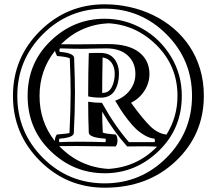

<svg xmlns="http://www.w3.org/2000/svg" viewBox="-20 -830 1001 889"><path d="M464.8 -810.1Q524.4 -810.1 581.8 -797.1Q639.2 -784.2 689.9 -759.5Q740.7 -734.9 783.7 -698.5Q826.7 -662.1 857.9 -615Q889.2 -567.9 906.5 -510.5Q923.8 -453.1 923.8 -386.2Q923.8 -207 793.9 -84Q664.1 39.1 464.8 39.1Q289.1 39.1 164.6 -85.4Q40 -210 40 -385.7Q40 -562 164.6 -686Q289.6 -810.1 464.8 -810.1ZM233.9 -176.8Q233.9 -194.3 243.2 -207Q301.8 -211.9 301.8 -214.8V-215.8Q304.2 -267.6 305.7 -313.2Q307.1 -358.9 307.1 -399.9Q307.1 -428.2 306.2 -468Q305.2 -507.8 303.2 -560.1Q296.4 -563.5 281.5 -566.2Q266.6 -568.8 244.1 -570.8Q234.9 -588.9 234.9 -595.2Q163.1 -504.9 163.1 -385.7Q163.1 -266.6 233.9 -176.8ZM530.8 -487.8Q530.8 -442.9 511 -410.4Q491.2 -377.9 446.8 -377.9Q412.1 -377.9 388.2 -383.8Q388.2 -494.1 391.1 -584Q402.8 -585 444.8 -585Q486.8 -585 508.8 -557.9Q530.8 -530.8 530.8 -487.8ZM321.8 -214.8Q321.8 -192.9 255.9 -188Q251 -181.2 254.9 -171.9Q337.9 -175.8 467.8 -171.9Q472.2 -181.2 467.8 -188Q394 -192.9 391.1 -214.8Q388.2 -288.1 388.2 -358.9Q418 -354 452.1 -354Q512.2 -246.1 577.1 -171.9H695.8Q699.2 -180.2 694.8 -188Q672.9 -189.9 649.9 -203.4Q627 -216.8 609.4 -233.4Q591.8 -250 571.3 -276.6Q550.8 -303.2 539.8 -320.6Q528.8 -337.9 513.2 -363.8Q556.2 -378.9 581.5 -412.4Q606.9 -445.8 606.9 -487.8Q606.9 -541 571 -573.5Q535.2 -606 472.2 -606Q445.8 -606 411.4 -605Q377 -604 362.8 -604Q321.8 -604 257.8 -606L254.9 -599.1Q254.9 -594.2 256.8 -589.8Q319.8 -585 323.2 -563Q327.1 -455.1 327.1 -399.9Q327.1 -317.9 321.8 -214.8ZM107.9 -386.2Q107.9 -538.1 214.4 -640.6Q320.8 -743.2 464.8 -743.2Q558.1 -743.2 639.6 -697Q721.2 -650.9 771.5 -568.4Q821.8 -485.8 821.8 -386.2Q821.8 -233.9 714.8 -130.9Q607.9 -27.8 464.8 -27.8Q320.8 -27.8 214.4 -130.4Q107.9 -232.9 107.9 -386.2ZM60.1 -386.2Q60.1 -217.8 178.5 -99.4Q296.9 19 464.8 19Q631.8 19 750.5 -99.4Q869.1 -217.8 869.1 -386.2Q869.1 -553.2 750.5 -671.6Q631.8 -790 464.8 -790Q296.9 -790 178.5 -671.6Q60.1 -553.2 60.1 -386.2ZM801.8 -386.2Q801.8 -522.9 706.8 -618.9Q611.8 -714.8 481.9 -722.2Q354 -715.8 262.2 -625Q331.1 -624 479 -626Q575.2 -626 623.5 -588.4Q671.9 -550.8 671.9 -487.8Q671.9 -445.8 648.9 -409.9Q626 -374 586.9 -354Q645 -273.9 679 -242.4Q712.9 -210.9 751 -207Q801.8 -288.1 801.8 -386.2ZM481.9 -47.9Q615.2 -56.2 707 -150.9Q658.2 -153.8 568.8 -151.9Q507.8 -219.2 453.1 -313Q453.1 -266.1 456.1 -215.8V-216.8Q458 -211.9 516.1 -207Q523.9 -196.8 523.9 -179Q523.9 -161.1 515.1 -151.9Q305.2 -154.8 253.9 -153.8Q348.1 -56.2 481.9 -47.9ZM511.2 -487.8Q511.2 -519 496.6 -539.6Q481.9 -560.1 455.1 -564Q453.1 -465.8 453.1 -399.9Q482.9 -398.9 497.1 -426Q511.2 -453.1 511.2 -487.8Z"/></svg>

Font: Jacques Francois Shadow
Style: Regular
Weight: 400
Designer: Alexei Vanyashin, Nikita Kanarev (i@xarsok.ru)
Foundry: Cyreal (www.cyreal.org)
Version: Version 1.003